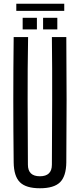

<svg xmlns="http://www.w3.org/2000/svg" viewBox="-20 -998 426 1025"><path d="M193 7Q119 7 86.5 -25Q54 -57 53 -131Q49 -466 53 -800H130Q127 -633 127.5 -459.5Q128 -286 129 -119Q129 -57 193 -57Q257 -57 257 -119Q258 -286 258.5 -459.5Q259 -633 257 -800H334Q337 -466 334 -131Q333 -57 300.5 -25Q268 7 193 7ZM210 -841V-903H286V-841ZM101 -841V-903H177V-841ZM67 -940V-978H323V-940Z"/></svg>

Font: Big Shoulders Display Medium
Style: Regular
Weight: 500
Designer: Patric King
Foundry: XO Type Co
Version: Version 1.000; ttfautohint (v1.8.2)